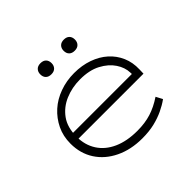

<svg xmlns="http://www.w3.org/2000/svg" viewBox="-172 -904 1105 1105"><g transform="rotate(-45 380.5 -351.0)"><path d="M397 10Q305 10 233.5 -24.5Q162 -59 122.5 -120Q83 -181 83 -261Q83 -322 107 -371.5Q131 -421 171.5 -457.5Q212 -494 267.5 -514Q323 -534 385 -534Q448 -534 500.5 -515.5Q553 -497 590.5 -463.5Q628 -430 648 -384Q668 -338 666 -282L665 -249H124V-295H638L617 -283L616 -307Q615 -349 588 -389.5Q561 -430 510 -457Q459 -484 384 -484Q318 -484 261.5 -460Q205 -436 170.5 -388Q136 -340 136 -264Q136 -197 168.5 -146.5Q201 -96 262 -68.5Q323 -41 408 -41Q470 -41 519.5 -56.5Q569 -72 620 -106L641 -66Q612 -45 576 -28Q540 -11 496.5 -0.5Q453 10 397 10ZM479 -622Q457 -622 445 -634Q433 -646 433 -667Q433 -687 445 -699.5Q457 -712 479 -712Q501 -712 513 -700Q525 -688 525 -667Q525 -647 513 -634.5Q501 -622 479 -622ZM288 -621Q266 -621 254 -633Q242 -645 242 -666Q242 -686 254 -698.5Q266 -711 288 -711Q310 -711 322 -699Q334 -687 334 -666Q334 -646 322 -633.5Q310 -621 288 -621Z"/></g></svg>

Font: Lexend Mega ExtraLight
Style: Regular
Weight: 250
Version: Version 1.007